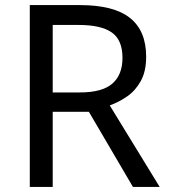

<svg xmlns="http://www.w3.org/2000/svg" viewBox="-20 -734 662 754"><path d="M294 -714Q427 -714 490.5 -663.5Q554 -613 554 -511Q554 -454 533 -416Q512 -378 479.5 -355.5Q447 -333 411 -320L607 0H502L329 -295H187V0H97V-714ZM289 -636H187V-371H294Q381 -371 421 -405.5Q461 -440 461 -507Q461 -577 419 -606.5Q377 -636 289 -636Z"/></svg>

Font: Noto Sans Tifinagh Azawagh
Style: Regular
Weight: 400
Designer: JamraPatel
Foundry: JamraPatel LLC
Version: Version 2.006; ttfautohint (v1.8.4.7-5d5b)